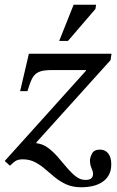

<svg xmlns="http://www.w3.org/2000/svg" viewBox="-47 -694 493 811"><path d="M297 97Q260 97 233.5 85Q207 73 185.5 55.5Q164 38 144 20.5Q124 3 101 -9Q78 -21 49 -21Q33 -21 22.5 -16Q12 -11 -5 6L-27 -14L316 -395V-398H168Q134 -398 116 -389.5Q98 -381 88.5 -362Q79 -343 69 -309H38L75 -467H424L420 -440L107 -93V-89Q134 -86 156 -69.5Q178 -53 197.5 -30.5Q217 -8 235.5 14Q254 36 273 51Q292 66 314 66Q332 66 339 59Q346 52 346 41Q346 30 339.5 16Q333 2 333 -17Q333 -28 341.5 -45Q350 -62 375 -62Q398 -62 410.5 -45.5Q423 -29 423 0Q423 27 412.5 45.5Q402 64 384 75.5Q366 87 343.5 92Q321 97 297 97ZM240 -521H203L264 -674H359L356 -656Z"/></svg>

Font: STIX Two Text
Style: Italic
Weight: 400
Italic angle: -12°
Designer: Ross Mills, John Hudson & Paul Hanslow, Tiro Typeworks Ltd; with prior portions MicroPress Inc. and Coen Hoffman, Elsevi
Foundry: Tiro Typeworks Ltd
Version: Version 2.13 b171